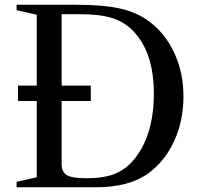

<svg xmlns="http://www.w3.org/2000/svg" viewBox="-20 -790 851 810"><path d="M385 0H50V-23L135 -42V-364H56V-429H135V-728L50 -747V-770H299Q418 -770 489 -753.5Q560 -737 613 -697Q680 -645 717 -563Q754 -481 754 -383Q754 -281 715 -195.5Q676 -110 606 -59Q525 0 385 0ZM344 -38Q417 -38 464 -56.5Q511 -75 547 -119Q629 -221 629 -395Q629 -567 544 -657Q506 -697 454.5 -713.5Q403 -730 319 -730H240V-429H363V-364H240V-98Q240 -64 262.5 -51Q285 -38 344 -38Z"/></svg>

Font: Libre Caslon Text
Style: Regular
Weight: 400
Designer: Pablo Impallari, Rodrigo Fuenzalida
Foundry: Pablo Impallari, Rodrigo Fuenzalida
Version: Version 1.002